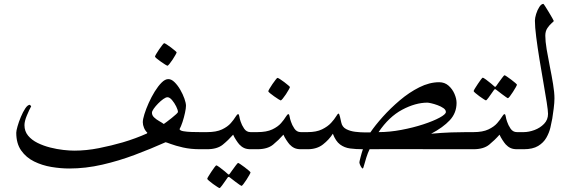

<svg xmlns="http://www.w3.org/2000/svg" viewBox="-20 -771 2946 992"><path d="M1079.6 -44.4Q1079.6 -27.8 1073.5 -13.9Q1067.4 0 1041 0H1013.7Q964.8 0 925.5 -9Q886.2 -18.1 862.3 -27.1Q838.4 -36.1 835.4 -36.1Q760.3 -2.4 677.2 28.8Q594.2 60.1 508.3 79.8Q422.4 99.6 337.9 99.6Q293.5 99.6 245.4 91.6Q197.3 83.5 156.2 63.2Q115.2 43 89.6 6.8Q64 -29.3 64 -85.4Q64 -95.2 70.6 -118.4Q77.1 -141.6 87.9 -167.2Q98.6 -192.9 110.8 -211.2Q123 -229.5 134.8 -229.5L141.1 -221.7Q130.9 -203.6 118.7 -174.1Q106.4 -144.5 106.4 -124.5Q106.4 -92.8 125.2 -70.1Q144 -47.4 174.3 -32.5Q204.6 -17.6 239.5 -8.8Q274.4 0 307.4 3.7Q340.3 7.3 363.8 7.3Q426.3 7.3 491.2 -5.6Q556.2 -18.6 614.7 -35.6Q647.9 -45.4 680.2 -57.4Q712.4 -69.3 739.3 -81.5L741.2 -85.4Q730.5 -95.2 724.1 -110.4Q717.8 -125.5 717.8 -139.6Q717.8 -154.3 726.1 -181.2Q734.4 -208 748.3 -239Q762.2 -270 779.5 -298.1Q796.9 -326.2 814.9 -344.2Q833 -362.3 849.6 -362.3Q865.7 -362.3 881.8 -346.4Q897.9 -330.6 911.4 -307.4Q924.8 -284.2 932.9 -261.2Q940.9 -238.3 940.9 -224.6Q940.9 -211.9 935.8 -188Q930.7 -164.1 922.9 -140.4Q915 -116.7 907.7 -104Q909.2 -96.2 927.7 -93Q946.3 -89.8 970.5 -89.1Q994.6 -88.4 1013.7 -88.4H1041Q1067.4 -88.4 1073.5 -74.7Q1079.6 -61 1079.6 -44.4ZM899.4 -192.4Q899.4 -202.6 890.4 -220.9Q881.3 -239.3 868.9 -253.9Q856.4 -268.6 845.2 -268.6Q836.9 -268.6 823.7 -259.3Q810.5 -250 797.1 -236.3Q783.7 -222.7 774.4 -209.5Q765.1 -196.3 765.1 -188.5Q765.1 -174.8 776.6 -164.1Q788.1 -153.3 802.5 -145.3Q816.9 -137.2 826.2 -130.4Q830.6 -133.3 842.3 -142.1Q854 -150.9 867.2 -161.4Q880.4 -171.9 889.9 -180.7Q899.4 -189.5 899.4 -192.4ZM892.6 -500.5Q892.6 -498 886.5 -487.1Q880.4 -476.1 871.8 -463.1Q863.3 -450.2 855.5 -440.7Q847.7 -431.2 844.7 -431.2Q843.3 -431.2 833.3 -437.5Q823.2 -443.8 811 -452.4Q798.8 -460.9 789.8 -468.5Q780.8 -476.1 780.8 -478.5Q780.8 -481.4 787.1 -492.2Q793.5 -502.9 802.2 -515.9Q811 -528.8 818.6 -538.3Q826.2 -547.9 828.1 -547.9Q831.1 -547.9 841.3 -541.3Q851.6 -534.7 863.3 -525.9Q875 -517.1 883.8 -509.5Q892.6 -502 892.6 -500.5Z M1340.8 -44.4Q1340.8 -27.8 1334.7 -13.9Q1328.6 0 1301.8 0H1274.4Q1254.9 0 1241.2 -6.3Q1227.5 -12.7 1216.3 -24.9Q1209 -33.2 1199.5 -47.9Q1189.9 -62.5 1184.6 -75.2Q1159.7 -46.9 1130.9 -23.4Q1102.1 0 1049.8 0H1023.9Q997.1 0 991 -13.9Q984.9 -27.8 984.9 -44.4Q984.9 -61 991 -74.7Q997.1 -88.4 1023.9 -88.4H1049.8Q1097.7 -88.4 1127 -102.3Q1156.2 -116.2 1172.4 -134.8Q1188.5 -153.3 1196.8 -167.2Q1205.1 -181.2 1210.4 -181.2Q1214.8 -181.2 1216.6 -169.2Q1218.3 -157.2 1223.6 -142.1Q1229 -125 1241.2 -106.7Q1253.4 -88.4 1274.4 -88.4H1301.8Q1328.6 -88.4 1334.7 -74.7Q1340.8 -61 1340.8 -44.4ZM1274.4 119.6Q1274.4 122.1 1268.3 133.1Q1262.2 144 1253.7 157.2Q1245.1 170.4 1237.8 179.9Q1230.5 189.5 1227.5 189.5Q1226.1 189.5 1217 183.1Q1208 176.8 1196.5 168.2Q1185.1 159.7 1176.5 152.8Q1168 146 1167 145.5Q1164.1 143.1 1161.6 143.1Q1159.2 143.1 1156.7 145.5Q1155.8 146.5 1146.5 160.2Q1137.2 173.8 1127.2 187.3Q1117.2 200.7 1114.3 200.7Q1112.3 200.7 1102.3 194.3Q1092.3 188 1080.3 179.2Q1068.4 170.4 1059.6 162.8Q1050.8 155.3 1050.8 152.8Q1050.8 149.9 1057.4 139.2Q1064 128.4 1072.5 115.5Q1081.1 102.5 1088.4 93Q1095.7 83.5 1097.2 83.5Q1101.6 83.5 1115.2 93.8Q1128.9 104 1141.6 114.5Q1154.3 125 1155.3 126.5Q1159.7 130.9 1161.6 130.9Q1164.6 130.9 1168 125.5Q1168.9 124 1178.5 110.6Q1188 97.2 1198 84Q1208 70.8 1210 70.8Q1212.4 70.8 1222.4 77.6Q1232.4 84.5 1244.6 93.5Q1256.8 102.5 1265.6 110.4Q1274.4 118.2 1274.4 119.6Z M1600.6 -44.4Q1600.6 -27.8 1594.5 -13.9Q1588.4 0 1561.5 0H1534.2Q1514.6 0 1501 -6.3Q1487.3 -12.7 1476.1 -24.9Q1468.8 -33.2 1459.2 -47.9Q1449.7 -62.5 1444.3 -75.2Q1419.4 -46.9 1390.6 -23.4Q1361.8 0 1309.6 0H1283.7Q1256.8 0 1250.7 -13.9Q1244.6 -27.8 1244.6 -44.4Q1244.6 -61 1250.7 -74.7Q1256.8 -88.4 1283.7 -88.4H1309.6Q1357.4 -88.4 1386.7 -102.3Q1416 -116.2 1432.1 -134.8Q1448.2 -153.3 1456.5 -167.2Q1464.8 -181.2 1470.2 -181.2Q1474.6 -181.2 1476.3 -169.2Q1478 -157.2 1483.4 -142.1Q1488.8 -125 1501 -106.7Q1513.2 -88.4 1534.2 -88.4H1561.5Q1588.4 -88.4 1594.5 -74.7Q1600.6 -61 1600.6 -44.4ZM1478 -321.3Q1478 -318.8 1471.9 -307.9Q1465.8 -296.9 1457.3 -283.9Q1448.7 -271 1440.9 -261.5Q1433.1 -252 1430.2 -252Q1428.7 -252 1418.7 -258.3Q1408.7 -264.6 1396.5 -273.2Q1384.3 -281.7 1375.2 -289.3Q1366.2 -296.9 1366.2 -299.3Q1366.2 -302.2 1372.6 -313Q1378.9 -323.7 1387.7 -336.7Q1396.5 -349.6 1404.1 -359.1Q1411.6 -368.7 1413.6 -368.7Q1416.5 -368.7 1426.8 -362.1Q1437 -355.5 1448.7 -346.7Q1460.4 -337.9 1469.2 -330.3Q1478 -322.8 1478 -321.3Z M2456.5 -44.4Q2456.5 -27.8 2450.4 -13.9Q2444.3 0 2417.5 0H2391.6Q2309.1 0 2224.6 -0.2Q2140.1 -0.5 2055.7 -0.5Q2014.2 -0.5 1972.2 -0.5Q1930.2 -0.5 1889.6 0Q1880.4 18.6 1873 42Q1865.7 65.4 1861.1 82.5Q1856.4 99.6 1855 99.6Q1849.6 99.6 1843.3 87.2Q1836.9 74.7 1836.9 67.9Q1836.9 64 1842.8 41.3Q1848.6 18.6 1855 0Q1818.8 0 1789.1 -3.9Q1759.3 -7.8 1736.8 -24.7Q1714.4 -41.5 1699.7 -80.1Q1680.2 -49.3 1648.7 -24.7Q1617.2 0 1569.3 0H1543.5Q1516.6 0 1510.5 -13.9Q1504.4 -27.8 1504.4 -44.4Q1504.4 -61 1510.5 -74.7Q1516.6 -88.4 1543.5 -88.4H1569.3Q1614.7 -88.4 1644 -102.8Q1673.3 -117.2 1690.7 -136.2Q1708 -155.3 1716.6 -169.7Q1725.1 -184.1 1729 -184.1Q1732.9 -184.1 1736.6 -167.5Q1740.2 -150.9 1743.2 -138.2Q1748 -114.7 1768.6 -104Q1789.1 -93.3 1815.4 -90.1Q1841.8 -86.9 1864.7 -86.9H1893.6Q1918 -123 1957.5 -167.2Q1997.1 -211.4 2045.4 -252.4Q2093.8 -293.5 2146.2 -319.8Q2198.7 -346.2 2249 -346.2Q2277.3 -346.2 2297.4 -328.6Q2317.4 -311 2328.1 -286.1Q2338.9 -261.2 2338.9 -239.3Q2338.9 -187.5 2304 -149.9Q2269 -112.3 2207.5 -80.1Q2265.6 -85.4 2311.5 -86.9Q2357.4 -88.4 2391.6 -88.4H2417.5Q2444.3 -88.4 2450.4 -74.7Q2456.5 -61 2456.5 -44.4ZM2283.7 -192.4Q2283.7 -203.6 2271 -212.4Q2258.3 -221.2 2241 -227.5Q2223.6 -233.9 2208.5 -237.3Q2193.4 -240.7 2188.5 -240.7Q2126.5 -240.7 2057.9 -204.1Q1989.3 -167.5 1936 -88.4Q1992.7 -88.4 2053.5 -99.9Q2114.3 -111.3 2166.5 -128.4Q2218.8 -145.5 2251.2 -163.1Q2283.7 -180.7 2283.7 -192.4Z M2717.3 -44.4Q2717.3 -27.8 2711.2 -13.9Q2705.1 0 2678.2 0H2650.9Q2631.3 0 2617.7 -6.3Q2604 -12.7 2592.8 -24.9Q2585.4 -33.2 2575.9 -47.9Q2566.4 -62.5 2561 -75.2Q2536.1 -46.9 2507.3 -23.4Q2478.5 0 2426.3 0H2400.4Q2373.5 0 2367.4 -13.9Q2361.3 -27.8 2361.3 -44.4Q2361.3 -61 2367.4 -74.7Q2373.5 -88.4 2400.4 -88.4H2426.3Q2474.1 -88.4 2503.4 -102.3Q2532.7 -116.2 2548.8 -134.8Q2564.9 -153.3 2573.2 -167.2Q2581.5 -181.2 2586.9 -181.2Q2591.3 -181.2 2593 -169.2Q2594.7 -157.2 2600.1 -142.1Q2605.5 -125 2617.7 -106.7Q2629.9 -88.4 2650.9 -88.4H2678.2Q2705.1 -88.4 2711.2 -74.7Q2717.3 -61 2717.3 -44.4ZM2650.9 -333.5Q2650.9 -331.1 2644.8 -320.1Q2638.7 -309.1 2630.1 -295.9Q2621.6 -282.7 2614.3 -273.2Q2606.9 -263.7 2604 -263.7Q2602.5 -263.7 2593.5 -270Q2584.5 -276.4 2573 -284.9Q2561.5 -293.5 2553 -300.3Q2544.4 -307.1 2543.5 -307.6Q2540.5 -310.1 2538.1 -310.1Q2535.6 -310.1 2533.2 -307.6Q2532.2 -306.6 2522.9 -293Q2513.7 -279.3 2503.7 -265.9Q2493.7 -252.4 2490.7 -252.4Q2488.8 -252.4 2478.8 -258.8Q2468.8 -265.1 2456.8 -273.9Q2444.8 -282.7 2436 -290.3Q2427.2 -297.9 2427.2 -300.3Q2427.2 -303.2 2433.8 -314Q2440.4 -324.7 2449 -337.6Q2457.5 -350.6 2464.8 -360.1Q2472.2 -369.6 2473.6 -369.6Q2478 -369.6 2491.7 -359.4Q2505.4 -349.1 2518.1 -338.6Q2530.8 -328.1 2531.7 -326.7Q2536.1 -322.3 2538.1 -322.3Q2541 -322.3 2544.4 -327.6Q2545.4 -329.1 2554.9 -342.5Q2564.5 -356 2574.5 -369.1Q2584.5 -382.3 2586.4 -382.3Q2588.9 -382.3 2598.9 -375.5Q2608.9 -368.7 2621.1 -359.6Q2633.3 -350.6 2642.1 -342.8Q2650.9 -335 2650.9 -333.5Z M2844.7 -262.7Q2844.7 -241.2 2840.8 -210.2Q2836.9 -179.2 2833.5 -158.7Q2830.1 -138.7 2823.7 -111.8Q2817.4 -85 2802.7 -59.3Q2788.1 -33.7 2760.3 -16.8Q2732.4 0 2686 0H2660.2Q2633.3 0 2627.2 -13.9Q2621.1 -27.8 2621.1 -44.4Q2621.1 -61 2627.2 -74.7Q2633.3 -88.4 2660.2 -88.4H2686Q2711.9 -88.4 2741.2 -99.1Q2770.5 -109.9 2791 -131.1Q2811.5 -152.3 2811.5 -182.6Q2811.5 -198.7 2804.7 -242.4Q2797.9 -286.1 2787.6 -344.5Q2777.3 -402.8 2767.3 -464.4Q2757.3 -525.9 2750.5 -579.1Q2743.7 -632.3 2743.7 -664.1Q2743.7 -678.2 2750 -698.7Q2756.3 -719.2 2766.6 -735.1Q2776.9 -751 2787.6 -751Q2788.6 -751 2796.9 -738.3Q2805.2 -725.6 2815.4 -708.5Q2825.7 -691.4 2833.5 -677.7Q2841.3 -664.1 2841.3 -662.6Q2841.3 -660.6 2830.3 -651.4Q2819.3 -642.1 2808.3 -626Q2797.4 -609.9 2797.4 -586.9Q2797.4 -558.6 2804.4 -516.1Q2811.5 -473.6 2821 -426.5Q2830.6 -379.4 2837.6 -336.2Q2844.7 -293 2844.7 -262.7Z"/></svg>

Font: Rohingya Solluk
Style: Regular
Weight: 400
Designer: SIL International
Foundry: SIL International
Version: Version 1.001